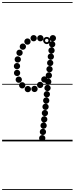

<svg xmlns="http://www.w3.org/2000/svg" viewBox="-25 -1349 712 1832"><path d="M479.6 -954.5Q467 -954.5 458.2 -963.2Q449.5 -971.9 449.5 -984.4Q449.5 -997 458.2 -1005.8Q466.9 -1014.5 479.4 -1014.5Q492 -1014.5 500.8 -1005.8Q509.5 -997.1 509.5 -984.6Q509.5 -972 500.8 -963.2Q492.1 -954.5 479.6 -954.5ZM360.1 -954.5Q347.5 -954.5 338.8 -963.2Q330 -971.9 330 -984.4Q330 -997 338.7 -1005.8Q347.4 -1014.5 359.9 -1014.5Q372.5 -1014.5 381.2 -1005.8Q390 -997.1 390 -984.6Q390 -972 381.3 -963.2Q372.6 -954.5 360.1 -954.5ZM296.1 -954.5Q283.5 -954.5 274.8 -963.2Q266 -971.9 266 -984.4Q266 -997 274.7 -1005.8Q283.4 -1014.5 295.9 -1014.5Q308.5 -1014.5 317.2 -1005.8Q326 -997.1 326 -984.6Q326 -972 317.3 -963.2Q308.6 -954.5 296.1 -954.5ZM237.1 -922.5Q224.5 -922.5 215.8 -931.2Q207 -939.9 207 -952.4Q207 -965 215.7 -973.8Q224.4 -982.5 236.9 -982.5Q249.5 -982.5 258.2 -973.8Q267 -965.1 267 -952.6Q267 -940 258.3 -931.2Q249.6 -922.5 237.1 -922.5ZM193.1 -874Q180.5 -874 171.8 -882.7Q163 -891.4 163 -903.9Q163 -916.5 171.7 -925.2Q180.4 -934 192.9 -934Q205.5 -934 214.2 -925.3Q223 -916.6 223 -904.1Q223 -891.5 214.3 -882.8Q205.6 -874 193.1 -874ZM161.6 -815.5Q149 -815.5 140.2 -824.2Q131.5 -832.9 131.5 -845.4Q131.5 -858 140.2 -866.8Q148.9 -875.5 161.4 -875.5Q174 -875.5 182.8 -866.8Q191.5 -858.1 191.5 -845.6Q191.5 -833 182.8 -824.2Q174.1 -815.5 161.6 -815.5ZM144.6 -752Q132 -752 123.2 -760.7Q114.5 -769.4 114.5 -781.9Q114.5 -794.5 123.2 -803.2Q131.9 -812 144.4 -812Q157 -812 165.8 -803.3Q174.5 -794.6 174.5 -782.1Q174.5 -769.5 165.8 -760.8Q157.1 -752 144.6 -752ZM137.1 -688Q124.5 -688 115.8 -696.7Q107 -705.4 107 -717.9Q107 -730.5 115.7 -739.2Q124.4 -748 136.9 -748Q149.5 -748 158.2 -739.3Q167 -730.6 167 -718.1Q167 -705.5 158.3 -696.8Q149.6 -688 137.1 -688ZM138.1 -623Q125.5 -623 116.8 -631.7Q108 -640.4 108 -652.9Q108 -665.5 116.7 -674.2Q125.4 -683 137.9 -683Q150.5 -683 159.2 -674.3Q168 -665.6 168 -653.1Q168 -640.5 159.3 -631.8Q150.6 -623 138.1 -623ZM154.1 -559Q141.5 -559 132.8 -567.7Q124 -576.4 124 -588.9Q124 -601.5 132.7 -610.2Q141.4 -619 153.9 -619Q166.5 -619 175.2 -610.3Q184 -601.6 184 -589.1Q184 -576.5 175.3 -567.8Q166.6 -559 154.1 -559ZM187.1 -505Q174.5 -505 165.8 -513.7Q157 -522.4 157 -534.9Q157 -547.5 165.7 -556.2Q174.4 -565 186.9 -565Q199.5 -565 208.2 -556.3Q217 -547.6 217 -535.1Q217 -522.5 208.3 -513.8Q199.6 -505 187.1 -505ZM240.6 -469Q228 -469 219.2 -477.7Q210.5 -486.4 210.5 -498.9Q210.5 -511.5 219.2 -520.2Q227.9 -529 240.4 -529Q253 -529 261.8 -520.3Q270.5 -511.6 270.5 -499.1Q270.5 -486.5 261.8 -477.8Q253.1 -469 240.6 -469ZM304.6 -470.5Q292 -470.5 283.2 -479.2Q274.5 -487.9 274.5 -500.4Q274.5 -513 283.2 -521.8Q291.9 -530.5 304.4 -530.5Q317 -530.5 325.8 -521.8Q334.5 -513.1 334.5 -500.6Q334.5 -488 325.8 -479.2Q317.1 -470.5 304.6 -470.5ZM358.1 -508.5Q345.5 -508.5 336.8 -517.2Q328 -525.9 328 -538.4Q328 -551 336.7 -559.8Q345.4 -568.5 357.9 -568.5Q370.5 -568.5 379.2 -559.8Q388 -551.1 388 -538.6Q388 -526 379.3 -517.2Q370.6 -508.5 358.1 -508.5ZM398.1 -561Q385.5 -561 376.8 -569.7Q368 -578.4 368 -590.9Q368 -603.5 376.7 -612.2Q385.4 -621 397.9 -621Q410.5 -621 419.2 -612.3Q428 -603.6 428 -591.1Q428 -578.5 419.3 -569.8Q410.6 -561 398.1 -561ZM473.1 -896.5Q460.5 -896.5 451.8 -905.2Q443 -913.9 443 -926.4Q443 -939 451.7 -947.8Q460.4 -956.5 472.9 -956.5Q485.5 -956.5 494.2 -947.8Q503 -939.1 503 -926.6Q503 -914 494.3 -905.2Q485.6 -896.5 473.1 -896.5ZM466.6 -837.5Q454 -837.5 445.2 -846.2Q436.5 -854.9 436.5 -867.4Q436.5 -880 445.2 -888.8Q453.9 -897.5 466.4 -897.5Q479 -897.5 487.8 -888.8Q496.5 -880.1 496.5 -867.6Q496.5 -855 487.8 -846.2Q479.1 -837.5 466.6 -837.5ZM460.1 -778.5Q447.5 -778.5 438.8 -787.2Q430 -795.9 430 -808.4Q430 -821 438.7 -829.8Q447.4 -838.5 459.9 -838.5Q472.5 -838.5 481.2 -829.8Q490 -821.1 490 -808.6Q490 -796 481.3 -787.2Q472.6 -778.5 460.1 -778.5ZM454.1 -718.5Q441.5 -718.5 432.8 -727.2Q424 -735.9 424 -748.4Q424 -761 432.7 -769.8Q441.4 -778.5 453.9 -778.5Q466.5 -778.5 475.2 -769.8Q484 -761.1 484 -748.6Q484 -736 475.3 -727.2Q466.6 -718.5 454.1 -718.5ZM447.6 -659Q435 -659 426.2 -667.7Q417.5 -676.4 417.5 -688.9Q417.5 -701.5 426.2 -710.2Q434.9 -719 447.4 -719Q460 -719 468.8 -710.3Q477.5 -701.6 477.5 -689.1Q477.5 -676.5 468.8 -667.8Q460.1 -659 447.6 -659ZM441.1 -599Q428.5 -599 419.8 -607.7Q411 -616.4 411 -628.9Q411 -641.5 419.7 -650.2Q428.4 -659 440.9 -659Q453.5 -659 462.2 -650.3Q471 -641.6 471 -629.1Q471 -616.5 462.3 -607.8Q453.6 -599 441.1 -599ZM435.1 -539Q422.5 -539 413.8 -547.7Q405 -556.4 405 -568.9Q405 -581.5 413.7 -590.2Q422.4 -599 434.9 -599Q447.5 -599 456.2 -590.3Q465 -581.6 465 -569.1Q465 -556.5 456.3 -547.8Q447.6 -539 435.1 -539ZM428.6 -479.5Q416 -479.5 407.2 -488.2Q398.5 -496.9 398.5 -509.4Q398.5 -522 407.2 -530.8Q415.9 -539.5 428.4 -539.5Q441 -539.5 449.8 -530.8Q458.5 -522.1 458.5 -509.6Q458.5 -497 449.8 -488.2Q441.1 -479.5 428.6 -479.5ZM422.1 -419.5Q409.5 -419.5 400.8 -428.2Q392 -436.9 392 -449.4Q392 -462 400.7 -470.8Q409.4 -479.5 421.9 -479.5Q434.5 -479.5 443.2 -470.8Q452 -462.1 452 -449.6Q452 -437 443.3 -428.2Q434.6 -419.5 422.1 -419.5ZM416.1 -359.5Q403.5 -359.5 394.8 -368.2Q386 -376.9 386 -389.4Q386 -402 394.7 -410.8Q403.4 -419.5 415.9 -419.5Q428.5 -419.5 437.2 -410.8Q446 -402.1 446 -389.6Q446 -377 437.3 -368.2Q428.6 -359.5 416.1 -359.5ZM409.6 -300Q397 -300 388.2 -308.7Q379.5 -317.4 379.5 -329.9Q379.5 -342.5 388.2 -351.2Q396.9 -360 409.4 -360Q422 -360 430.8 -351.3Q439.5 -342.6 439.5 -330.1Q439.5 -317.5 430.8 -308.8Q422.1 -300 409.6 -300ZM403.6 -240Q391 -240 382.2 -248.7Q373.5 -257.4 373.5 -269.9Q373.5 -282.5 382.2 -291.2Q390.9 -300 403.4 -300Q416 -300 424.8 -291.3Q433.5 -282.6 433.5 -270.1Q433.5 -257.5 424.8 -248.8Q416.1 -240 403.6 -240ZM397.1 -180Q384.5 -180 375.8 -188.7Q367 -197.4 367 -209.9Q367 -222.5 375.7 -231.2Q384.4 -240 396.9 -240Q409.5 -240 418.2 -231.3Q427 -222.6 427 -210.1Q427 -197.5 418.3 -188.8Q409.6 -180 397.1 -180ZM391.1 -120.5Q378.5 -120.5 369.8 -129.2Q361 -137.9 361 -150.4Q361 -163 369.7 -171.8Q378.4 -180.5 390.9 -180.5Q403.5 -180.5 412.2 -171.8Q421 -163.1 421 -150.6Q421 -138 412.3 -129.2Q403.6 -120.5 391.1 -120.5ZM384.6 -60.5Q372 -60.5 363.2 -69.2Q354.5 -77.9 354.5 -90.4Q354.5 -103 363.2 -111.8Q371.9 -120.5 384.4 -120.5Q397 -120.5 405.8 -111.8Q414.5 -103.1 414.5 -90.6Q414.5 -78 405.8 -69.2Q397.1 -60.5 384.6 -60.5ZM378.1 -0.5Q365.5 -0.5 356.8 -9.2Q348 -17.9 348 -30.4Q348 -43 356.7 -51.8Q365.4 -60.5 377.9 -60.5Q390.5 -60.5 399.2 -51.8Q408 -43.1 408 -30.6Q408 -18 399.3 -9.2Q390.6 -0.5 378.1 -0.5ZM421.2 -928Q407 -928 396.8 -938.2Q386.5 -948.3 386.5 -962.7Q386.5 -977 396.7 -987Q406.8 -997 421.2 -997Q435.5 -997 445.5 -986.9Q455.5 -976.9 455.5 -962.7Q455.5 -948.5 445.4 -938.2Q435.4 -928 421.2 -928ZM421.2 -946Q428 -946 432.8 -950.9Q437.5 -955.8 437.5 -962.5Q437.5 -969.5 432.7 -974.2Q427.9 -979 421 -979Q414.5 -979 409.5 -974.2Q404.5 -969.5 404.5 -962.5Q404.5 -955.8 409.5 -950.9Q414.5 -946 421.2 -946ZM-5 455H667.5V463H-5ZM-5 -16H667.5V0H-5ZM-5 -549H667.5V-541H-5ZM-5 -1329H667.5V-1321H-5Z"/></svg>

Font: Edu SA Dotted Guide
Style: Regular
Weight: 400
Designer: Tina and Corey Anderson, Eben Sorkin, Mirko Velimirovic
Foundry: Google for Education
Version: Version 2.000